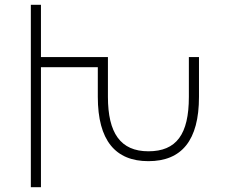

<svg xmlns="http://www.w3.org/2000/svg" viewBox="-20 -777 942 797"><path d="M764 -540V-375C764 -219 712 -149 596 -149C480 -149 428 -225 428 -375V-540H150V-757H108V0H150V-498H386V-375C386 -194 459 -108 596 -108C734 -108 806 -194 806 -375V-540Z"/></svg>

Font: Montserrat arm ExtraLight
Style: Regular
Weight: 275
Designer: Julieta Ulanovsky
Foundry: Julieta Ulanovsky
Version: Version 6.000;PS 006.000;hotconv 1.0.88;makeotf.lib2.5.64775